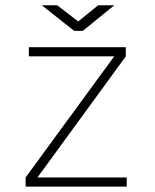

<svg xmlns="http://www.w3.org/2000/svg" viewBox="-20 -692 575 712"><path d="M75 -34 403.5 -483H87V-517H446.5V-483L119 -34H450V0H75ZM404 -672.5 287 -577.5H255L135 -672.5H192L270 -612.5L344 -672.5Z"/></svg>

Font: Public Sans VF
Style: Regular
Weight: 400
Designer: Pablo Impallari, Rodrigo Fuenzalida (Modified by Dan O. Williams and USWDS)
Version: Version 1.003